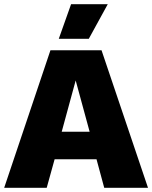

<svg xmlns="http://www.w3.org/2000/svg" viewBox="-23 -901 730 921"><path d="M687 0H477L440 -137H239L201 0H-3L219 -660H464ZM273 -269H407L340 -515ZM318 -881H494L403 -715H259Z"/></svg>

Font: Work Sans ExtraBold
Style: Regular
Weight: 800
Designer: Wei Huang
Foundry: Wei Huang
Version: Version 2.012; ttfautohint (v1.8.3)